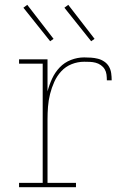

<svg xmlns="http://www.w3.org/2000/svg" viewBox="-20 -776 540 796"><path d="M59 0V-18H157V-512H59V-530H177V-397Q184 -424 196 -450Q208 -476 227.5 -496.5Q247 -517 274 -527.5Q301 -538 329 -538Q343 -538 357.5 -537Q372 -536 386 -532.5Q400 -529 412.5 -520.5Q425 -512 432 -499.5Q439 -487 441 -472.5Q443 -458 443 -443H423Q423 -455 421.5 -467Q420 -479 414 -489Q408 -499 398 -506Q388 -513 376.5 -516Q365 -519 353 -519.5Q341 -520 329 -520Q302 -520 277 -510Q252 -500 234 -480.5Q216 -461 205 -436.5Q194 -412 187.5 -386Q181 -360 179 -333.5Q177 -307 177 -281V-18H295V0ZM358 -605 247 -744 263 -756 372 -615ZM188 -605 77 -744 93 -756 202 -615Z"/></svg>

Font: Iosevka Slab Thin
Style: Regular
Weight: 100
Monospace: yes
Designer: Belleve Invis
Foundry: Belleve Invis
Version: Version 11.1.0; ttfautohint (v1.8.3)